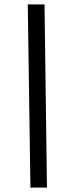

<svg xmlns="http://www.w3.org/2000/svg" viewBox="-20 -740 324 871"><path d="M118 111H193L182 -720H106Z"/></svg>

Font: Fixel Text 20240404
Style: Italic
Weight: 400
Width: 4
Italic angle: -10°
Designer: AlfaBravo + MacPaw
Foundry: Kyrylo Tkachov, Marchela Mozhyna, Serhii Makarenko, Maria Weinstein, Zakhar Kryvoshyya
Version: Version 1.211;Glyphs 3.2 (3225)